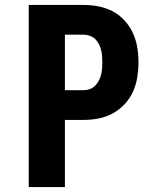

<svg xmlns="http://www.w3.org/2000/svg" viewBox="-20 -755 640 775"><path d="M96 0V-735H318Q349 -735 379 -729Q409 -723 435.5 -709Q462 -695 483 -672Q504 -649 516.5 -621.5Q529 -594 534 -564Q539 -534 539 -503Q539 -473 534 -442.5Q529 -412 516.5 -384.5Q504 -357 483 -334.5Q462 -312 435.5 -297.5Q409 -283 379 -277Q349 -271 318 -271H242V0ZM242 -391H318Q331 -391 343 -395.5Q355 -400 364 -409Q373 -418 379 -429.5Q385 -441 388 -453Q391 -465 392 -478Q393 -491 393 -503Q393 -516 392 -528.5Q391 -541 388 -553.5Q385 -566 379 -577.5Q373 -589 364 -597.5Q355 -606 343 -610.5Q331 -615 318 -615H242Z"/></svg>

Font: Iosevka Custom Heavy Extended
Style: Regular
Weight: 900
Width: 7
Monospace: yes
Designer: Belleve Invis
Foundry: Belleve Invis
Version: Version 11.2.4; ttfautohint (v1.8.4)